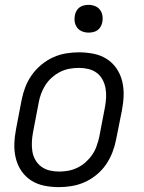

<svg xmlns="http://www.w3.org/2000/svg" viewBox="-20 -757 590 789"><path d="M222 12Q191 12 161.5 6Q132 0 108 -15.5Q84 -31 68 -54.5Q52 -78 45 -106.5Q38 -135 39 -165.5Q40 -196 46 -227L69 -347Q74 -373 84 -399Q94 -425 110.5 -448.5Q127 -472 150 -491Q173 -510 198.5 -521.5Q224 -533 251 -537.5Q278 -542 304 -542Q335 -542 365 -536Q395 -530 419 -514.5Q443 -499 459 -475.5Q475 -452 482 -423.5Q489 -395 488 -364.5Q487 -334 481 -303L457 -183Q452 -157 442 -131Q432 -105 416 -81.5Q400 -58 377 -39Q354 -20 328 -8.5Q302 3 275 7.5Q248 12 222 12ZM223 -52Q242 -52 261 -55.5Q280 -59 298.5 -68Q317 -77 332.5 -91Q348 -105 359.5 -122Q371 -139 377.5 -158Q384 -177 388 -195L411 -315Q415 -336 416 -356Q417 -376 413.5 -395Q410 -414 401 -430.5Q392 -447 377 -458Q362 -469 343 -473.5Q324 -478 304 -478Q285 -478 265.5 -474.5Q246 -471 228 -462Q210 -453 194 -439Q178 -425 167 -408Q156 -391 149 -372Q142 -353 139 -335L116 -215Q112 -194 111 -174Q110 -154 113 -135Q116 -116 125.5 -99.5Q135 -83 150 -72Q165 -61 184 -56.5Q203 -52 223 -52ZM344 -623Q330 -623 317.5 -628Q305 -633 297 -643.5Q289 -654 287 -668Q285 -682 288 -696Q290 -705 295 -713.5Q300 -722 308 -727.5Q316 -733 325.5 -735Q335 -737 344 -737Q358 -737 370.5 -732Q383 -727 391 -716.5Q399 -706 401 -692Q403 -678 400 -664Q398 -655 393 -646.5Q388 -638 380 -632.5Q372 -627 362.5 -625Q353 -623 344 -623Z"/></svg>

Font: Lode
Style: Italic
Weight: 400
Italic angle: -11°
Monospace: yes
Designer: Belleve Invis
Foundry: Belleve Invis
Version: Version 29.2.0; ttfautohint (v1.8.3)